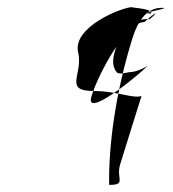

<svg xmlns="http://www.w3.org/2000/svg" viewBox="-20 -444 486 540"><path d="M200 -296C182 -368 324 -424 352 -424C330 -424 418 -420 404 -406C362 -406 469 -422 435 -422C393 -422 368 -386 353 -338C304 -182 285 -30 287 76C338 76 304 58 319 15C334 -32 363 -128 378 -174C354 -166 308 -188 245 -188C157 -188 214 -233 200 -296ZM237 -172C216 -102 401 -259 393 -258C378 -248 358 -241 343 -241C329 -238 317 -235 309 -240C297 -254 294 -273 305 -306C323 -362 358 -394 401 -390C425 -410 424 -416 386 -382C336 -382 257 -239 237 -172Z"/></svg>

Font: Zinc
Style: Obl
Weight: 400
Version: Version 1